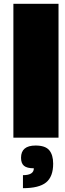

<svg xmlns="http://www.w3.org/2000/svg" viewBox="-20 -720 341 1004"><path d="M50 0V-700H286V0ZM90 105Q90 41 166 41Q217 41 237.5 65.5Q258 90 258 136Q258 204 221 234Q184 264 100 264V196Q157 196 157 160Q121 160 105.5 147Q90 134 90 105Z"/></svg>

Font: Fivo Sans Modern ExtBlk
Style: Regular
Weight: 950
Designer: Alexander Slobzheninov
Foundry: Alexander Slobzheninov
Version: 1.0